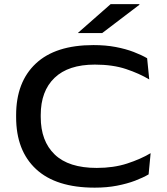

<svg xmlns="http://www.w3.org/2000/svg" viewBox="-20 -868 786 905"><path d="M426.5 16.5Q244 16.5 150 -70.8Q56 -158 56 -316V-325.5Q56 -481.5 148.8 -568.5Q241.5 -655.5 420.5 -655.5Q478 -655.5 525.2 -646.5Q572.5 -637.5 609.8 -623.2Q647 -609 673.5 -593.5L683.5 -493.5Q637 -521.5 574.2 -542.5Q511.5 -563.5 427 -563.5Q302 -563.5 237 -501Q172 -438.5 172 -326V-316.5Q172 -203 237.8 -139.8Q303.5 -76.5 436 -76.5Q515.5 -76.5 579.2 -97.2Q643 -118 690 -146L680.5 -46Q654 -30.5 616.5 -16.2Q579 -2 531.5 7.2Q484 16.5 426.5 16.5ZM501.5 -848.5H637V-845.5L461.5 -712H348.5V-714Z"/></svg>

Font: Anek Latin Expanded Medium
Style: Regular
Weight: 500
Width: 7
Designer: Yesha Goshar
Foundry: Ek Type
Version: Version 1.003